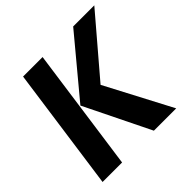

<svg xmlns="http://www.w3.org/2000/svg" viewBox="-176 -854 1016 1016"><g transform="rotate(-45 332.5 -346.0)"><path d="M132 -692H278L181 0H35ZM238 -369 507 -692H665L391 -371L586 0H419Z"/></g></svg>

Font: Fira Sans SemiBold
Style: Italic
Weight: 600
Italic angle: -8°
Designer: bBox Type GmbH & Carrois Corporate GbR & Edenspiekermann AG
Foundry: bBox Type GmbH & Carrois Corporate GbR & Edenspiekermann AG
Version: Version 4.301